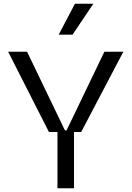

<svg xmlns="http://www.w3.org/2000/svg" viewBox="-20 -1003 701 1023"><path d="M240.8 -299.7 23.4 -727.3H124.3L326 -308.2H334.5L536.2 -727.3H637.1L412.6 -299.7H374.3V0H286.2V-299.7ZM366.5 -818.2H292.6L379.3 -983H477.3Z"/></svg>

Font: Riot Sans
Style: Regular
Weight: 400
Designer: Rasmus Andersson
Foundry: rsms
Version: Version 4.001